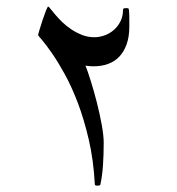

<svg xmlns="http://www.w3.org/2000/svg" viewBox="-20 -488 548 593"><path d="M379.4 -405.8Q379.4 -374.5 371.1 -351.3Q362.8 -328.1 348.4 -313Q334 -297.9 313.7 -290.5Q293.5 -283.2 269 -283.2Q256.3 -283.2 244.1 -285.2Q251 -268.1 260.7 -236.8Q270.5 -205.6 279.3 -170.9Q288.1 -136.2 294.2 -102.8Q300.3 -69.3 300.3 -46.9Q300.3 -11.2 298.1 21.7Q295.9 54.7 290 82Q290 83.5 287.6 84.5Q285.2 85.4 281.7 85.4Q272.9 85.4 272.9 82Q269 7.3 254.4 -55.9Q239.7 -119.1 220.5 -169.9Q201.2 -220.7 179.7 -259.5Q158.2 -298.3 140.1 -324.2Q122.1 -350.1 109.9 -364.3Q97.7 -378.4 97.7 -379.4Q97.7 -381.3 101.8 -395.3Q106 -409.2 111.3 -425.5Q116.7 -441.9 121.8 -454.8Q127 -467.8 128.9 -467.8Q130.4 -467.8 136 -460.7Q141.6 -453.6 150.4 -443.1Q159.2 -432.6 171.6 -420.4Q184.1 -408.2 199.7 -397.7Q215.3 -387.2 233.4 -380.1Q251.5 -373 271.5 -373Q286.6 -373 302.2 -378.4Q317.9 -383.8 330.8 -394.8Q343.8 -405.8 351.8 -421.6Q359.9 -437.5 359.9 -457.5Q359.9 -460.4 361.8 -461.7Q363.8 -462.9 370.6 -462.9Q376.5 -462.9 377.4 -460.9Q377.9 -460.4 378.4 -455.3Q378.9 -450.2 379.2 -442.1Q379.4 -434.1 379.4 -424.6Q379.4 -415 379.4 -405.8Z"/></svg>

Font: Kitab
Style: Regular
Weight: 400
Designer: SIL International
Foundry: Khaled Hosny
Version: Version 1.000